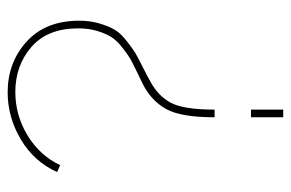

<svg xmlns="http://www.w3.org/2000/svg" viewBox="-149 -397 759 501"><g transform="rotate(90 230.5 -146.5)"><path d="M286 -506V-422H266V-506ZM286 -327Q286 -239 264.5 -200.5Q243 -162 200 -140Q192 -136 168 -124.5Q144 -113 133.5 -107Q123 -101 104.5 -86.5Q86 -72 77 -58Q68 -44 61 -21.5Q54 1 54 29Q54 109 102.5 151Q151 193 220 193Q281 193 333.5 161Q386 129 411 76L429 84Q402 144 344 178.5Q286 213 221 213Q143 213 88.5 163.5Q34 114 34 26Q34 -3 41.5 -27.5Q49 -52 58 -67Q67 -82 87.5 -98Q108 -114 119 -120.5Q130 -127 157 -140.5Q184 -154 192 -159Q230 -179 248 -212.5Q266 -246 266 -327Z"/></g></svg>

Font: Raleway-v4020 Thin
Style: Regular
Weight: 250
Designer: Matt McInerney, Pablo Impallari, Rodrigo Fuenzalida
Foundry: Matt McInerney, Pablo Impallari, Rodrigo Fuenzalida
Version: Version 4.020;PS 004.020;hotconv 1.0.88;makeotf.lib2.5.64775